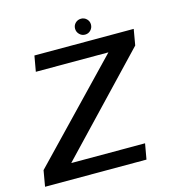

<svg xmlns="http://www.w3.org/2000/svg" viewBox="-116 -787 798 875"><g transform="rotate(-15 283.0 -349.0)"><path d="M-11 0H467.5L480.5 -73.5H133L133.5 -75L552.5 -515.5L565.5 -590.5H97L84 -517H426.5L426 -516.5L2 -75ZM345 -622.5Q361 -622.5 371.8 -633.8Q382.5 -645 382.5 -660.5Q382.5 -676 371.5 -686.8Q360.5 -697.5 345.5 -697.5Q329.5 -697.5 318.5 -686.8Q307.5 -676 307.5 -660.5Q307.5 -645 318.5 -633.8Q329.5 -622.5 345 -622.5Z"/></g></svg>

Font: Anybody SemiExpanded
Style: Italic
Weight: 400
Width: 6
Italic angle: -10°
Version: Version 1.113;gftools[0.9.25]